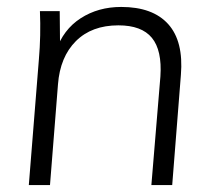

<svg xmlns="http://www.w3.org/2000/svg" viewBox="-20 -533 617 553"><path d="M63 0 92 -362Q98 -431 95 -501H152L153 -396L141 -386Q162 -448 212.5 -480.5Q263 -513 329 -513Q420 -513 464.5 -463.5Q509 -414 501 -317L476 0H416L442 -313Q447 -388 417.5 -424Q388 -460 321 -460Q244 -460 198.5 -414.5Q153 -369 147 -290L124 0Z"/></svg>

Font: Muli Light
Style: Italic
Weight: 300
Italic angle: -4.541°
Designer: Vernon Adams
Foundry: Vernon Adams
Version: Version 2.100; ttfautohint (v1.8.1.43-b0c9)